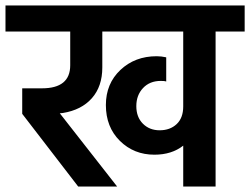

<svg xmlns="http://www.w3.org/2000/svg" viewBox="-47 -680 912 700"><path d="M845 -660V-565H739V0H621V-149Q579 -116 516 -116Q441 -116 390 -166.5Q339 -217 339 -297Q339 -375 392 -425Q445 -475 524 -475Q541 -475 559 -471V-383Q554 -385 539 -385Q499 -385 474.5 -359Q450 -333 450 -293Q450 -253 474 -229Q498 -205 535 -205Q573 -205 597 -227.5Q621 -250 621 -292V-565H326V-434Q326 -365 288 -322Q250 -279 182 -268L171 -267L380 0H238L34 -265V-358H106Q209 -358 209 -442V-565H-27V-660Z"/></svg>

Font: Hind Semibold
Style: Regular
Weight: 600
Designer: Manushi Parikh, Satya Rajpurohit
Foundry: Indian Type Foundry
Version: Version 1.201;PS 1.0;hotconv 1.0.78;makeotf.lib2.5.61930; tt